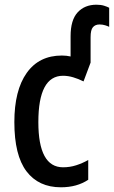

<svg xmlns="http://www.w3.org/2000/svg" viewBox="-20 -786 484 816"><path d="M239 10Q144 10 92.5 -58Q41 -126 41 -267Q41 -402 93.5 -476Q146 -550 243 -550Q253 -550 262 -549Q271 -548 280 -546V-632Q280 -701 310 -733.5Q340 -766 390 -766Q409 -766 423 -761.5Q437 -757 444 -753V-672Q438 -675 427 -678.5Q416 -682 403 -682Q385 -682 375 -670.5Q365 -659 365 -628V-520L335 -440Q313 -451 291 -457.5Q269 -464 248 -464Q143 -464 143 -267Q143 -75 248 -75Q277 -75 303.5 -83.5Q330 -92 355 -106V-22Q307 10 239 10Z"/></svg>

Font: Avrile Sans Condensed Medium
Style: Regular
Weight: 500
Width: 3
Designer: Monotype Design Team
Foundry: Monotype Imaging Inc.
Version: Version 2.001;September 10, 2019;FontCreator 11.5.0.2425 64-